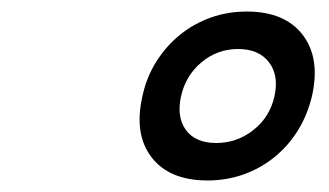

<svg xmlns="http://www.w3.org/2000/svg" viewBox="-20 -731 570 333"><path d="M227 -564Q234 -597 251 -624Q268 -651 292 -670.5Q316 -690 345.5 -700.5Q375 -711 408 -711Q474 -711 505 -670.5Q536 -630 521 -564Q513 -531 496.5 -504.5Q480 -478 456 -458.5Q432 -439 402.5 -428.5Q373 -418 340 -418Q274 -418 243 -458Q212 -498 227 -564ZM294 -564Q286 -528 302.5 -505.5Q319 -483 355 -483Q391 -483 419.5 -505.5Q448 -528 456 -564Q464 -600 446.5 -623Q429 -646 393 -646Q357 -646 329.5 -623Q302 -600 294 -564Z"/></svg>

Font: Panefresco 800wt
Style: Italic
Weight: 800
Foundry: Campivisivi & Chank Co
Version: Version 1.001